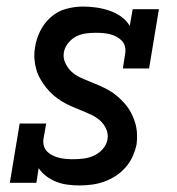

<svg xmlns="http://www.w3.org/2000/svg" viewBox="-20 -558 540 586"><path d="M222 8Q204 8 185.5 5.5Q167 3 151 -3.5Q135 -10 121 -20.5Q107 -31 98 -45L91 0H10L40 -181H121L113 -136Q111 -125 113.5 -114.5Q116 -104 123 -96.5Q130 -89 140 -84Q150 -79 160 -76.5Q170 -74 181 -73Q192 -72 203 -72Q219 -72 235 -74Q251 -76 266.5 -83Q282 -90 293.5 -103Q305 -116 308 -132Q311 -149 304 -164.5Q297 -180 285 -190.5Q273 -201 258 -208Q243 -215 228 -221Q213 -227 198 -233.5Q183 -240 169 -248.5Q155 -257 143 -267.5Q131 -278 121 -290.5Q111 -303 103 -317Q95 -331 90.5 -347Q86 -363 85 -380Q84 -397 87 -414Q91 -440 103 -464Q115 -488 135.5 -506Q156 -524 182 -531Q208 -538 233 -538Q254 -538 274.5 -535Q295 -532 314 -525.5Q333 -519 349.5 -507.5Q366 -496 376 -479L385 -530H465L435 -349H355L362 -394Q364 -405 361.5 -415.5Q359 -426 352 -433.5Q345 -441 335.5 -446Q326 -451 316 -453.5Q306 -456 294.5 -457Q283 -458 273 -458Q258 -458 242.5 -456Q227 -454 213 -447Q199 -440 188.5 -427Q178 -414 175 -399Q172 -382 179 -366.5Q186 -351 197.5 -340Q209 -329 224 -322Q239 -315 254 -309Q269 -303 284 -296.5Q299 -290 313 -282Q327 -274 339 -263.5Q351 -253 361.5 -241Q372 -229 379.5 -215Q387 -201 392 -185Q397 -169 398 -152Q399 -135 397 -118Q393 -99 385 -81Q377 -63 363.5 -47.5Q350 -32 333 -21Q316 -10 297.5 -3.5Q279 3 260 5.5Q241 8 222 8Z"/></svg>

Font: Iosevka Curly Slab MdObl
Style: Regular
Weight: 500
Italic angle: -9°
Monospace: yes
Designer: Belleve Invis
Foundry: Belleve Invis
Version: Version 11.0.0; ttfautohint (v1.8.3)